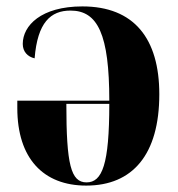

<svg xmlns="http://www.w3.org/2000/svg" viewBox="-20 -569 556 599"><path d="M249 10C394 10 477 -87 477 -275C477 -449 398 -549 237 -549C108 -549 51 -489 51 -432C51 -408 66 -392 88 -387C97 -499 138 -536 200 -536C285 -536 321 -462 321 -255H34V-232C34 -75 115 10 249 10ZM250 0C201 0 187 -56 187 -245H321C321 -56 299 0 250 0Z"/></svg>

Font: Noto Serif Display Condensed ExtraBold
Style: Regular
Weight: 800
Width: 3
Designer: Monotype Design Team
Foundry: Monotype Imaging Inc.
Version: Version 2.009